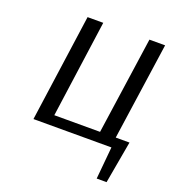

<svg xmlns="http://www.w3.org/2000/svg" viewBox="-121 -595 762 840"><g transform="rotate(20 260.0 -175.0)"><path d="M217 -500 154 -47H367L432 -500H505L440 -47H504L469 150H423L437 0H74L144 -500Z"/></g></svg>

Font: ArsenalItalic
Style: Italic
Weight: 400
Italic angle: -9°
Designer: Andrij Shevchenko
Foundry: Stairsfor.com
Version: Version 1.000